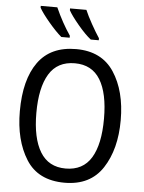

<svg xmlns="http://www.w3.org/2000/svg" viewBox="-62 -993 790 1052"><g transform="rotate(5 333.0 -467.0)"><path d="M119 -944V-934Q135 -905 175 -857.5Q215 -810 246 -784H292V-795Q247 -861 210 -944ZM280 -944V-934Q295 -906 335.5 -857.5Q376 -809 408 -784H452V-795Q432 -825 407.5 -869Q383 -913 370 -944ZM333 -725Q193 -725 124 -629Q55 -533 55 -359Q55 -200 121 -95Q187 10 333 10Q474 10 542 -94Q610 -198 610 -358Q610 -518 542 -621.5Q474 -725 333 -725ZM333 -647Q427 -647 472.5 -572.5Q518 -498 518 -358Q518 -217 472.5 -142.5Q427 -68 332 -68Q238 -68 192 -143.5Q146 -219 146 -358Q146 -497 191.5 -572Q237 -647 333 -647Z"/></g></svg>

Font: Noto Sans UI SemiCondensed
Style: Regular
Weight: 400
Width: 4
Designer: Monotype Design Team
Foundry: Monotype Imaging Inc.
Version: 1.001